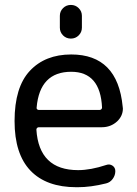

<svg xmlns="http://www.w3.org/2000/svg" viewBox="-20 -782 565 791"><path d="M130.9 -338.9Q129.9 -335 132.8 -332Q135.7 -329.1 139.6 -329.1H390.6Q394.5 -329.1 397.5 -332Q400.4 -335 400.4 -338.9Q393.6 -486.3 273.4 -486.3Q143.6 -486.3 130.9 -338.9ZM139.6 -257.8Q135.7 -257.8 132.8 -254.9Q129.9 -252 129.9 -248Q140.6 -81.1 301.8 -81.1Q353.5 -81.1 418 -102.5Q431.6 -107.4 443.4 -99.6Q455.1 -91.8 455.1 -77.1Q455.1 -59.6 444.3 -44.9Q433.6 -30.3 417 -26.4Q354.5 -10.7 299.8 -10.7Q297.9 -10.7 294.9 -10.7Q170.9 -10.7 105.5 -79.1Q40 -147.5 40 -283.2Q40 -422.9 103 -490.2Q166 -557.6 273.4 -557.6Q464.8 -557.6 485.4 -342.8Q486.3 -337.9 486.3 -335Q486.3 -304.7 462.9 -282.2Q436.5 -257.8 399.4 -257.8ZM226.6 -668V-716.8Q226.6 -735.4 239.7 -748.5Q252.9 -761.7 272 -761.7Q291 -761.7 304.2 -748.5Q317.4 -735.4 317.4 -716.8V-668Q317.4 -649.4 304.2 -636.2Q291 -623 272 -623Q252.9 -623 239.7 -636.2Q226.6 -649.4 226.6 -668Z"/></svg>

Font: Gen Jyuu GothicX Regular
Style: Regular
Weight: 400
Designer: [Source Han Sans]
Ryoko NISHIZUKA  (kana & ideographs); Paul D. Hunt (Latin, Greek & Cyrillic); Wenlong ZHANG  (bopomofo
Version: Version 1.002.20150607